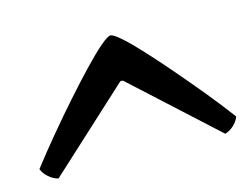

<svg xmlns="http://www.w3.org/2000/svg" viewBox="-59 -806 685 525"><g transform="rotate(-15 283.5 -543.5)"><path d="M49 -373Q35 -376 22.5 -387Q10 -398 5 -411Q35 -450 70 -492Q105 -534 140 -573.5Q175 -613 205.5 -645Q236 -677 257.5 -695.5Q279 -714 287 -714Q295 -714 316 -695.5Q337 -677 366.5 -645Q396 -613 430 -573.5Q464 -534 498.5 -492Q533 -450 562 -411Q558 -399 546.5 -388Q535 -377 521 -373L288 -586H281Z"/></g></svg>

Font: Texturina 72pt
Style: Bold
Weight: 700
Designer: Guillermo Torres Carreño
Foundry: Omnibus-Type
Version: Version 1.002; ttfautohint (v1.8.3)